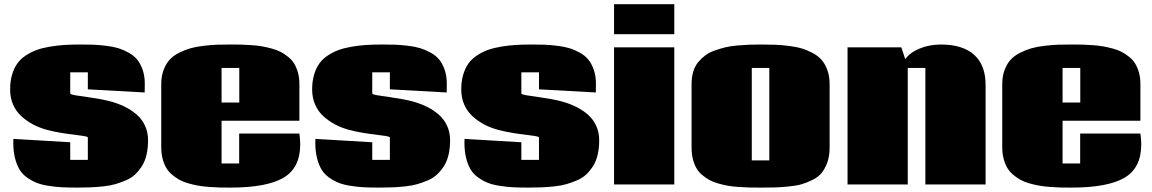

<svg xmlns="http://www.w3.org/2000/svg" viewBox="-20 -854 5332 889"><path d="M386.7 -217.8H387.2Q383.3 -222.2 365.7 -224.6Q356.4 -226.1 333.3 -229Q310.1 -231.9 297.1 -233.6Q284.2 -235.4 264.9 -238.5Q245.6 -241.7 229.5 -245.1Q213.4 -248.5 198.7 -252.4Q162.6 -262.2 133.1 -277.8Q103.5 -293.5 78.9 -315.9Q54.2 -338.4 40.5 -369.9Q26.9 -401.4 26.9 -439.5Q26.9 -477.1 35.6 -507.3Q44.4 -537.6 59.6 -559.1Q74.7 -580.6 98.4 -596.4Q122.1 -612.3 148.4 -622.1Q174.8 -631.8 209.5 -637.7Q244.1 -643.6 277.8 -645.8Q311.5 -647.9 353.5 -647.9Q387.7 -647.9 412.4 -647Q437 -646 470.2 -642.1Q503.4 -638.2 526.9 -631.1Q550.3 -624 575.2 -610.4Q600.1 -596.7 615.2 -578.1Q630.4 -559.6 640.4 -531Q650.4 -502.4 650.4 -466.8Q650.4 -433.1 649.9 -425.8L386.7 -440.4V-519H305.2V-420.4Q309.6 -416 327.1 -413.1Q340.3 -411.1 378.9 -405.5Q417.5 -399.9 444.3 -395Q471.2 -390.1 494.1 -383.8Q529.3 -374 558.3 -359.6Q587.4 -345.2 612.3 -324Q637.2 -302.7 651.4 -272.2Q665.5 -241.7 665.5 -205.1Q665.5 -168 658.4 -137.7Q651.4 -107.4 637.5 -85.4Q623.5 -63.5 606.2 -46.9Q588.9 -30.3 564 -19.5Q539.1 -8.8 515.1 -1.7Q491.2 5.4 459.5 8.8Q427.7 12.2 400.9 13.4Q374 14.6 339.4 14.6Q298.3 14.6 268.6 13.2Q238.8 11.7 205.6 6.6Q172.4 1.5 149.7 -7.6Q127 -16.6 105 -32.2Q83 -47.9 70.1 -69.6Q57.1 -91.3 49.3 -122.6Q41.5 -153.8 41.5 -193.8Q41.5 -205.1 42 -210.9L305.2 -195.3V-113.8H386.7Z M1005.9 -379.4H1087.9V-539.6H1005.9ZM1366.2 -235.8Q1370.1 -206.1 1370.1 -185.5Q1370.1 -76.2 1292.2 -30.8Q1214.4 14.6 1047.4 14.6Q1018.6 14.6 997.1 14.2Q975.6 13.7 947.3 11.5Q918.9 9.3 897.9 5.6Q877 2 852.8 -4.9Q828.6 -11.7 811.3 -21.2Q793.9 -30.8 777.1 -44.9Q760.3 -59.1 749.8 -76.9Q739.3 -94.7 732.9 -119.1Q726.6 -143.6 726.6 -172.4V-465.3Q726.6 -501 737.3 -529.5Q748 -558.1 764.9 -576.9Q781.7 -595.7 808.8 -609.4Q835.9 -623 861.6 -630.4Q887.2 -637.7 922.4 -641.8Q957.5 -646 984.1 -647Q1010.7 -647.9 1046.4 -647.9Q1074.2 -647.9 1095.2 -647.5Q1116.2 -647 1144.3 -645Q1172.4 -643.1 1193.1 -639.4Q1213.9 -635.7 1238.3 -629.2Q1262.7 -622.6 1280.3 -613.3Q1297.9 -604 1314.9 -590.1Q1332 -576.2 1342.5 -558.8Q1353 -541.5 1359.6 -517.8Q1366.2 -494.1 1366.2 -465.8V-294.9H1005.9V-97.2H1087.4V-235.8Z M1785.2 -217.8H1785.6Q1781.7 -222.2 1764.2 -224.6Q1754.9 -226.1 1731.7 -229Q1708.5 -231.9 1695.6 -233.6Q1682.6 -235.4 1663.3 -238.5Q1644 -241.7 1627.9 -245.1Q1611.8 -248.5 1597.2 -252.4Q1561 -262.2 1531.5 -277.8Q1502 -293.5 1477.3 -315.9Q1452.6 -338.4 1439 -369.9Q1425.3 -401.4 1425.3 -439.5Q1425.3 -477.1 1434.1 -507.3Q1442.9 -537.6 1458 -559.1Q1473.1 -580.6 1496.8 -596.4Q1520.5 -612.3 1546.9 -622.1Q1573.2 -631.8 1607.9 -637.7Q1642.6 -643.6 1676.3 -645.8Q1710 -647.9 1752 -647.9Q1786.1 -647.9 1810.8 -647Q1835.4 -646 1868.7 -642.1Q1901.9 -638.2 1925.3 -631.1Q1948.7 -624 1973.6 -610.4Q1998.5 -596.7 2013.7 -578.1Q2028.8 -559.6 2038.8 -531Q2048.8 -502.4 2048.8 -466.8Q2048.8 -433.1 2048.3 -425.8L1785.2 -440.4V-519H1703.6V-420.4Q1708 -416 1725.6 -413.1Q1738.8 -411.1 1777.3 -405.5Q1815.9 -399.9 1842.8 -395Q1869.6 -390.1 1892.6 -383.8Q1927.7 -374 1956.8 -359.6Q1985.8 -345.2 2010.7 -324Q2035.6 -302.7 2049.8 -272.2Q2064 -241.7 2064 -205.1Q2064 -168 2056.9 -137.7Q2049.8 -107.4 2035.9 -85.4Q2022 -63.5 2004.6 -46.9Q1987.3 -30.3 1962.4 -19.5Q1937.5 -8.8 1913.6 -1.7Q1889.6 5.4 1857.9 8.8Q1826.2 12.2 1799.3 13.4Q1772.5 14.6 1737.8 14.6Q1696.8 14.6 1667 13.2Q1637.2 11.7 1604 6.6Q1570.8 1.5 1548.1 -7.6Q1525.4 -16.6 1503.4 -32.2Q1481.4 -47.9 1468.5 -69.6Q1455.6 -91.3 1447.8 -122.6Q1439.9 -153.8 1439.9 -193.8Q1439.9 -205.1 1440.4 -210.9L1703.6 -195.3V-113.8H1785.2Z M2475.6 -217.8H2476.1Q2472.2 -222.2 2454.6 -224.6Q2445.3 -226.1 2422.1 -229Q2398.9 -231.9 2386 -233.6Q2373 -235.4 2353.8 -238.5Q2334.5 -241.7 2318.4 -245.1Q2302.2 -248.5 2287.6 -252.4Q2251.5 -262.2 2221.9 -277.8Q2192.4 -293.5 2167.7 -315.9Q2143.1 -338.4 2129.4 -369.9Q2115.7 -401.4 2115.7 -439.5Q2115.7 -477.1 2124.5 -507.3Q2133.3 -537.6 2148.4 -559.1Q2163.6 -580.6 2187.3 -596.4Q2210.9 -612.3 2237.3 -622.1Q2263.7 -631.8 2298.3 -637.7Q2333 -643.6 2366.7 -645.8Q2400.4 -647.9 2442.4 -647.9Q2476.6 -647.9 2501.2 -647Q2525.9 -646 2559.1 -642.1Q2592.3 -638.2 2615.7 -631.1Q2639.2 -624 2664.1 -610.4Q2689 -596.7 2704.1 -578.1Q2719.2 -559.6 2729.2 -531Q2739.3 -502.4 2739.3 -466.8Q2739.3 -433.1 2738.8 -425.8L2475.6 -440.4V-519H2394V-420.4Q2398.4 -416 2416 -413.1Q2429.2 -411.1 2467.8 -405.5Q2506.3 -399.9 2533.2 -395Q2560.1 -390.1 2583 -383.8Q2618.2 -374 2647.2 -359.6Q2676.3 -345.2 2701.2 -324Q2726.1 -302.7 2740.2 -272.2Q2754.4 -241.7 2754.4 -205.1Q2754.4 -168 2747.3 -137.7Q2740.2 -107.4 2726.3 -85.4Q2712.4 -63.5 2695.1 -46.9Q2677.7 -30.3 2652.8 -19.5Q2627.9 -8.8 2604 -1.7Q2580.1 5.4 2548.3 8.8Q2516.6 12.2 2489.7 13.4Q2462.9 14.6 2428.2 14.6Q2387.2 14.6 2357.4 13.2Q2327.6 11.7 2294.4 6.6Q2261.2 1.5 2238.5 -7.6Q2215.8 -16.6 2193.8 -32.2Q2171.9 -47.9 2158.9 -69.6Q2146 -91.3 2138.2 -122.6Q2130.4 -153.8 2130.4 -193.8Q2130.4 -205.1 2130.9 -210.9L2394 -195.3V-113.8H2475.6Z M3102.1 -834.5V-695.8H2823.2V-834.5ZM3102.1 0H2823.2V-634.8H3102.1Z M3503.4 14.6Q3473.1 14.6 3451.2 14.2Q3429.2 13.7 3400.4 11.7Q3371.6 9.8 3350.8 6.1Q3330.1 2.4 3305.9 -4.4Q3281.7 -11.2 3264.9 -20.5Q3248 -29.8 3231.2 -43.9Q3214.4 -58.1 3204.3 -75.7Q3194.3 -93.3 3188.2 -117.2Q3182.1 -141.1 3182.1 -169.9V-465.3Q3182.1 -496.1 3189.7 -521.7Q3197.3 -547.4 3212.2 -565.4Q3227.1 -583.5 3245.4 -597.4Q3263.7 -611.3 3289.1 -620.1Q3314.5 -628.9 3338.1 -634.8Q3361.8 -640.6 3392.8 -643.3Q3423.8 -646 3448.2 -647Q3472.7 -647.9 3503.9 -647.9Q3542 -647.9 3571 -646.7Q3600.1 -645.5 3634.8 -641.1Q3669.4 -636.7 3694.6 -628.9Q3719.7 -621.1 3744.9 -607.4Q3770 -593.8 3785.9 -574.7Q3801.8 -555.7 3811.5 -527.8Q3821.3 -500 3821.3 -464.8V-169.4Q3821.3 -131.8 3810.8 -102.5Q3800.3 -73.2 3784.9 -54Q3769.5 -34.7 3742.4 -21.2Q3715.3 -7.8 3691.9 -1Q3668.5 5.9 3630.9 9.5Q3593.3 13.2 3568.6 13.9Q3543.9 14.6 3503.4 14.6ZM3460.9 -111.3H3542V-539.6H3460.9Z M4337.9 -647.9Q4438 -647.5 4490.7 -600.1Q4543.5 -552.7 4543.5 -460.9V0H4264.6V-539.6H4183.1V0H3904.3V-634.8H4153.3L4171.4 -580.1Q4193.4 -610.8 4238.3 -629.4Q4283.2 -647.9 4337.9 -647.9Z M4899.9 -379.4H4981.9V-539.6H4899.9ZM5260.3 -235.8Q5264.2 -206.1 5264.2 -185.5Q5264.2 -76.2 5186.3 -30.8Q5108.4 14.6 4941.4 14.6Q4912.6 14.6 4891.1 14.2Q4869.6 13.7 4841.3 11.5Q4813 9.3 4792 5.6Q4771 2 4746.8 -4.9Q4722.7 -11.7 4705.3 -21.2Q4688 -30.8 4671.1 -44.9Q4654.3 -59.1 4643.8 -76.9Q4633.3 -94.7 4627 -119.1Q4620.6 -143.6 4620.6 -172.4V-465.3Q4620.6 -501 4631.3 -529.5Q4642.1 -558.1 4658.9 -576.9Q4675.8 -595.7 4702.9 -609.4Q4730 -623 4755.6 -630.4Q4781.2 -637.7 4816.4 -641.8Q4851.6 -646 4878.2 -647Q4904.8 -647.9 4940.4 -647.9Q4968.3 -647.9 4989.3 -647.5Q5010.3 -647 5038.3 -645Q5066.4 -643.1 5087.2 -639.4Q5107.9 -635.7 5132.3 -629.2Q5156.7 -622.6 5174.3 -613.3Q5191.9 -604 5209 -590.1Q5226.1 -576.2 5236.6 -558.8Q5247.1 -541.5 5253.7 -517.8Q5260.3 -494.1 5260.3 -465.8V-294.9H4899.9V-97.2H4981.4V-235.8Z"/></svg>

Font: Coda
Style: Heavy
Weight: 800
Version: Version 2.000; ttfautohint (v0.8) -r 50 -G 200 -x